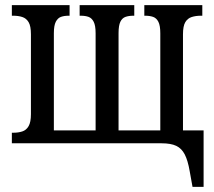

<svg xmlns="http://www.w3.org/2000/svg" viewBox="-20 -556 831 745"><path d="M727 169 716 108Q709 67 697 43.5Q685 20 664 10Q643 0 607 0H26V-41H32Q51 -41 66.5 -46Q82 -51 91 -66.5Q100 -82 100 -113V-423Q100 -455 91 -470Q82 -485 66.5 -490Q51 -495 32 -495H26V-536H250V-495H246Q229 -495 216.5 -490.5Q204 -486 196.5 -471.5Q189 -457 189 -427V-50H351V-427Q351 -457 343.5 -471.5Q336 -486 323.5 -490.5Q311 -495 294 -495H289V-536H501V-495H497Q480 -495 467 -490.5Q454 -486 447 -471.5Q440 -457 440 -427V-50H602V-427Q602 -457 594.5 -471.5Q587 -486 574 -490.5Q561 -495 544 -495H540V-536H765V-495H759Q740 -495 724 -490Q708 -485 699 -470Q690 -455 690 -423V-50H770V169Z"/></svg>

Font: Noto Serif Condensed
Style: Regular
Weight: 400
Width: 3
Designer: Monotype Design Team
Foundry: Monotype Imaging Inc.
Version: Version 2.015